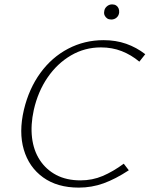

<svg xmlns="http://www.w3.org/2000/svg" viewBox="-20 -848 682 875"><path d="M339 7Q241 7 176.5 -39.5Q112 -86 88.5 -166Q65 -246 89 -348Q112 -444 164 -515.5Q216 -587 290.5 -626Q365 -665 452 -665Q508 -665 555 -648.5Q602 -632 642 -601L615 -567Q578 -598 534.5 -615Q491 -632 440 -632Q366 -632 303.5 -595.5Q241 -559 197 -495Q153 -431 134 -347Q119 -279 126 -220.5Q133 -162 161.5 -118.5Q190 -75 236.5 -50.5Q283 -26 347 -26Q401 -26 448 -46Q495 -66 544 -102L567 -72Q506 -32 452 -12.5Q398 7 339 7ZM487 -759Q476 -759 468.5 -764Q461 -769 457 -777.5Q453 -786 455 -796Q456 -809 466.5 -818.5Q477 -828 491 -828Q502 -828 509.5 -823Q517 -818 520.5 -809.5Q524 -801 523 -790Q521 -776 511 -767.5Q501 -759 487 -759Z"/></svg>

Font: Ysabeau Infant ExtraLight
Style: Italic
Weight: 250
Italic angle: -12°
Designer: Christian Thalmann (Catharsis Fonts)
Version: Version 2.001;gftools[0.9.30]; featfreeze: ss01,ss02,lnum